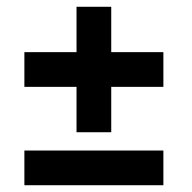

<svg xmlns="http://www.w3.org/2000/svg" viewBox="-20 -557 566 567"><path d="M308.5 -166.5H206V-300.5H52V-403H206V-537H308.5V-403H462.5V-300.5H308.5ZM462.5 -10H52V-112.5H462.5Z"/></svg>

Font: Lucymar Sans SemiBold
Style: Regular
Weight: 600
Foundry: The League of Moveable Type (original font) / Main changes by Cristiano Sobral with portions from Mirco Monsees
Version: Version 2.001;August 30, 2020;FontCreator 13.0.0.2681 64-bit